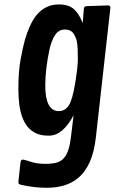

<svg xmlns="http://www.w3.org/2000/svg" viewBox="-20 -615 552 878"><path d="M303.7 17.6 316.4 -87.4Q292 -42.5 264.4 -18.6Q236.8 5.4 201.9 5.4Q167 5.4 143.6 -6.1Q120.1 -17.6 105.2 -36.4Q90.3 -55.2 81.1 -81.5Q64 -128.4 64 -209.7Q64 -291 75 -347.7Q85.9 -404.3 94.2 -433.8Q102.5 -463.4 116.5 -494.6Q130.4 -525.9 147.9 -546.9Q188 -594.7 249 -594.7Q293.9 -594.7 317.9 -573.2Q341.8 -551.8 358.4 -509.3L363.3 -574.7Q364.3 -586.4 376 -586.9L474.6 -590.3Q484.9 -588.9 484.9 -580.1L418.5 12.2Q404.3 143.6 336.9 199.2Q283.7 243.7 193.8 243.7Q136.7 243.7 78.1 230.5Q69.8 229 66.9 226.3Q64 223.6 64 216.3L73.7 127.9Q75.2 114.7 84.5 114.7Q90.8 114.7 120.1 124.5Q149.4 134.3 185.5 134.3Q221.7 134.3 241.9 127.7Q262.2 121.1 274.4 105.5Q295.9 79.1 303.7 17.6ZM187 -223.6Q187 -106.9 249.5 -106.9Q276.9 -106.9 293.9 -132.1Q311 -157.2 323.5 -232.9Q335.9 -308.6 335.9 -343.3Q335.9 -377.9 335.4 -387.2Q335 -396.5 333.5 -411.9Q332 -427.2 328.1 -437.7Q324.2 -448.2 317.9 -459Q305.2 -480 276.9 -480Q248.5 -480 231.9 -454.8Q215.3 -429.7 206.1 -387.7Q187 -297.9 187 -223.6Z"/></svg>

Font: Contrail One
Style: Regular
Weight: 400
Designer: Riccardo De Franceschi
Foundry: Sorkin Type Co.
Version: Version 1.003